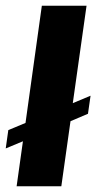

<svg xmlns="http://www.w3.org/2000/svg" viewBox="-31 -650 351 670"><path d="M27 0 49 -157 -11 -132 -2 -196 58 -221 115 -630H271L223 -290L285 -316L276 -253L215 -227L183 0Z"/></svg>

Font: Alumni Sans Thin Black
Style: Italic
Weight: 900
Italic angle: -8°
Version: Version 1.016